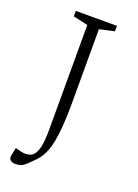

<svg xmlns="http://www.w3.org/2000/svg" viewBox="-137 -619 594 825"><g transform="rotate(20 160.0 -206.5)"><path d="M41 147Q30 147 21.5 141.5Q13 136 13 123Q13 122 15 112.5Q17 103 21 83H26Q40 87 49 89Q58 91 69 91Q88 91 101 81Q114 71 121.5 42.5Q129 14 129 -43V-520L62 -535V-560H250V-535L182 -520V-179Q182 -74 170 -8Q158 58 126 92Q103 116 90 128Q77 140 66.5 143.5Q56 147 41 147Z"/></g></svg>

Font: Spectral SC ExtraLight
Style: Regular
Weight: 275
Designer: Jean-Baptiste Levee
Foundry: Production Type
Version: Version 2.001